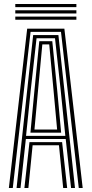

<svg xmlns="http://www.w3.org/2000/svg" viewBox="-20 -944 460 964"><path d="M24.5 0 116.5 -800H303.2L395.2 0H375.5L286.2 -784H133.5L44.2 0ZM102.5 0 128 -230.5H291.8L317.2 0H297.2L276 -214.8H143.8L122.5 0ZM63.2 0 146.5 -768H273.2L356.5 0H336.8L310 -246H109.8L83 0ZM110.8 -261.8H308L284.8 -490.5L256.2 -752H163.5L134.2 -490.5ZM132.8 -278 153 -490.5 177.2 -737H242.5L267.2 -490.5L287 -278ZM153 -293.8H266.8L248.8 -490.5L227.2 -721H192.5L171 -490.5ZM56.8 -908.2V-924H363.5V-908.2ZM56.8 -845V-860.8H363.5V-845ZM56.8 -876.5V-892.5H363.5V-876.5Z"/></svg>

Font: Big Shoulders Inline Text Thin SemiBold
Style: Regular
Weight: 600
Version: Version 2.002